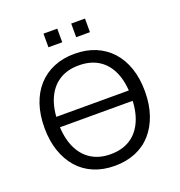

<svg xmlns="http://www.w3.org/2000/svg" viewBox="-156 -1024 1090 1165"><g transform="rotate(-20 388.5 -442.0)"><path d="M114 -325V-392H668V-325ZM388 9Q314 9 254 -16Q194 -41 152 -88.5Q110 -136 87 -203Q64 -270 64 -353Q64 -437 86.5 -503.5Q109 -570 151.5 -617Q194 -664 254 -689Q314 -714 388 -714Q463 -714 523 -689Q583 -664 625.5 -617Q668 -570 690.5 -503.5Q713 -437 713 -354Q713 -270 690 -203Q667 -136 625 -88.5Q583 -41 523 -16Q463 9 388 9ZM388 -66Q463 -66 515.5 -99.5Q568 -133 596 -197.5Q624 -262 624 -353Q624 -445 596.5 -508.5Q569 -572 516.5 -605.5Q464 -639 388 -639Q314 -639 261.5 -605.5Q209 -572 181 -508Q153 -444 153 -353Q153 -262 181 -198Q209 -134 261.5 -100Q314 -66 388 -66ZM433 -805V-893H522V-805ZM254 -805V-893H343V-805Z"/></g></svg>

Font: Nunito Sans 11pt
Style: Regular
Weight: 400
Version: Version 3.101;gftools[0.9.27]